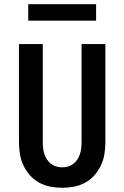

<svg xmlns="http://www.w3.org/2000/svg" viewBox="-20 -879 590 911"><path d="M275 12Q247 12 218.5 6.5Q190 1 165.5 -12.5Q141 -26 122 -47.5Q103 -69 91 -94.5Q79 -120 74.5 -148.5Q70 -177 70 -205V-670H183V-205Q183 -191 184.5 -176.5Q186 -162 190.5 -148.5Q195 -135 202.5 -123Q210 -111 221.5 -102Q233 -93 247 -89Q261 -85 275 -85Q289 -85 303 -89Q317 -93 328.5 -102Q340 -111 347.5 -123Q355 -135 359.5 -148.5Q364 -162 365.5 -176.5Q367 -191 367 -205V-670H480V-205Q480 -177 475.5 -148.5Q471 -120 459 -94.5Q447 -69 428 -47.5Q409 -26 384.5 -12.5Q360 1 331.5 6.5Q303 12 275 12ZM436 -781H114V-859H436Z"/></svg>

Font: Lode Term
Style: Bold
Weight: 700
Monospace: yes
Designer: Belleve Invis
Foundry: Belleve Invis
Version: Version 29.2.0